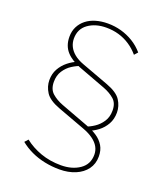

<svg xmlns="http://www.w3.org/2000/svg" viewBox="-140 -798 819 954"><g transform="rotate(20 269.5 -321.0)"><path d="M354 -168 334 -183Q356 -190 379.5 -205.5Q403 -221 419 -245.5Q435 -270 435 -304Q435 -343 412 -363Q389 -383 355 -396L208 -451Q186 -460 167.5 -471.5Q149 -483 135.5 -498Q122 -513 115 -532.5Q108 -552 108 -576Q108 -606 120 -629.5Q132 -653 153 -669.5Q174 -686 203 -694.5Q232 -703 266 -703Q303 -703 337 -693.5Q371 -684 401.5 -665.5Q432 -647 456 -619L440 -601Q418 -627 390.5 -645Q363 -663 332 -672Q301 -681 266 -681Q209 -681 170.5 -653.5Q132 -626 132 -575Q132 -553 141.5 -533.5Q151 -514 170.5 -498Q190 -482 220 -471L363 -418Q420 -397 439.5 -366.5Q459 -336 459 -302Q459 -267 444 -240.5Q429 -214 405.5 -196Q382 -178 354 -168ZM286 61Q246 61 207.5 53Q169 45 136 29.5Q103 14 76 -8L92 -26Q130 4 179 21.5Q228 39 286 39Q345 39 385 11.5Q425 -16 425 -67Q425 -89 414.5 -108Q404 -127 382 -143Q360 -159 327 -171L184 -224Q127 -245 107.5 -275.5Q88 -306 88 -340Q88 -373 102.5 -399Q117 -425 140.5 -444Q164 -463 192 -474L213 -459Q191 -452 167.5 -437Q144 -422 128 -397.5Q112 -373 112 -339Q112 -300 135 -279.5Q158 -259 192 -246L339 -191Q372 -179 396.5 -162.5Q421 -146 435 -122.5Q449 -99 449 -66Q449 -27 428 1.5Q407 30 370 45.5Q333 61 286 61Z"/></g></svg>

Font: Lexend Deca Thin
Style: Regular
Weight: 250
Designer: Bonnie Shaver-Troup, Thomas Jockin
Foundry: Lexend
Version: Version 1.007